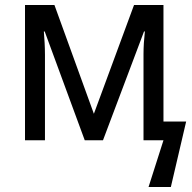

<svg xmlns="http://www.w3.org/2000/svg" viewBox="-20 -556 762 761"><path d="M627.9 -74.2V-536.1H511.2L352.1 -105L195.8 -536.1H79.1V0H158.2V-338.9C158.2 -370.6 156.2 -400.4 153.8 -431.2H157.2L315.9 0H388.2L550.8 -431.2H554.2C550.8 -400.4 548.8 -369.6 548.8 -341.8V0H627.9L568.8 185.1H657.2L717.8 -74.2Z"/></svg>

Font: Avrile Sans
Style: Regular
Weight: 400
Designer: Monotype Design Team, Google (font), Stefan Peev (BGR Cyrillic), Cristiano Sobral (main changes)
Foundry: The Avrile Sans Project Authors
Version: Version 3.110